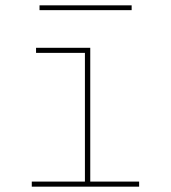

<svg xmlns="http://www.w3.org/2000/svg" viewBox="-20 -699 640 719"><path d="M99 0V-19H298V-501H115V-520H318V-19H501V0ZM128 -661V-679H473V-661Z"/></svg>

Font: Iosevka HT Thin Extended
Style: Regular
Weight: 100
Width: 7
Monospace: yes
Designer: Belleve Invis
Foundry: Belleve Invis
Version: Version 32.3.0; ttfautohint (v1.8.4)